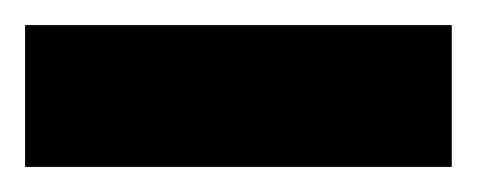

<svg xmlns="http://www.w3.org/2000/svg" viewBox="-40 -133 380 153"><path d="M-20 0V-113H320V0Z"/></svg>

Font: Reem Kufi Medium
Style: Regular
Weight: 500
Designer: Khaled Hosny
Version: Version 1.001